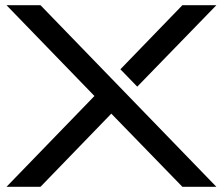

<svg xmlns="http://www.w3.org/2000/svg" viewBox="-20 -720 859 740"><path d="M136 -700H5L344 -350L5 0H136L409 -282L683 0H814ZM683 -700 444 -453 509 -386 814 -700Z"/></svg>

Font: Bruno Ace
Style: Regular
Weight: 400
Designer: Astigmatic (AOETI)
Foundry: Astigmatic (AOETI)
Version: Version 1.000